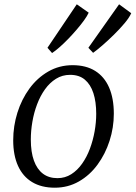

<svg xmlns="http://www.w3.org/2000/svg" viewBox="-20 -864 631 894"><path d="M318 -560.5Q380.5 -560.5 423.2 -533.8Q466 -507 488 -456.5Q510 -406 510 -334.5Q510 -270 490.2 -208.5Q470.5 -147 434.2 -97.5Q398 -48 347.2 -19Q296.5 10 235 10Q173 10 129.8 -16Q86.5 -42 64 -91.5Q41.5 -141 41.5 -211Q41.5 -277 61 -339.2Q80.5 -401.5 117 -451.5Q153.5 -501.5 204.8 -531Q256 -560.5 318 -560.5ZM306.5 -515.5Q270 -515.5 240.8 -497.2Q211.5 -479 189.5 -448.2Q167.5 -417.5 152.8 -378.5Q138 -339.5 130.8 -297.2Q123.5 -255 123.5 -214.5Q123.5 -156 138 -116Q152.5 -76 180 -55.2Q207.5 -34.5 247.5 -34.5Q283 -34.5 311.8 -52.8Q340.5 -71 362.2 -101.8Q384 -132.5 398.5 -171.2Q413 -210 420.5 -252Q428 -294 428 -334Q428 -390 414.8 -430.5Q401.5 -471 375 -493.2Q348.5 -515.5 306.5 -515.5ZM222.5 -617 201 -641.5 337.5 -844 393 -805Q386 -789.5 371.5 -769.5Q357 -749.5 338.2 -727.5Q319.5 -705.5 299 -684.2Q278.5 -663 258.8 -645.5Q239 -628 222.5 -617ZM413.5 -618 391.5 -641.5 534.5 -844 591 -802.5Q582 -782 560 -755.8Q538 -729.5 510.2 -702.2Q482.5 -675 456.5 -652.5Q430.5 -630 413.5 -618Z"/></svg>

Font: Merriweather 36pt Light
Style: Italic
Weight: 300
Italic angle: -7.8°
Version: Version 2.101